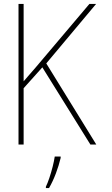

<svg xmlns="http://www.w3.org/2000/svg" viewBox="-20 -734 570 975"><path d="M74 0V-714H100V-321Q115 -339 128 -353.5Q141 -368 159 -389L434 -714H468L215 -412L469 0H439L195 -392L100 -286V0ZM213 214Q221 198 230.5 170Q240 142 247.5 112Q255 82 258 61H288V68Q279 106 264 146Q249 186 229 221H213Z"/></svg>

Font: Noto Sans Mono Condensed Thin
Style: Regular
Weight: 100
Width: 3
Designer: Monotype Design Team
Foundry: Monotype Imaging Inc.
Version: Version 2.014; ttfautohint (v1.8.4.7-5d5b)